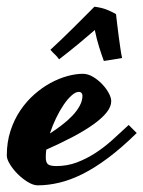

<svg xmlns="http://www.w3.org/2000/svg" viewBox="-90 -515 426 570"><path d="M315.9 -120.1Q271 -76.2 231.2 -46.4Q191.4 -16.6 155.3 1.5Q119.1 19.5 86.2 27.3Q53.2 35.2 22 35.2Q8.8 35.2 -7.3 25.4Q-23.4 15.6 -37.4 1.7Q-51.3 -12.2 -60.5 -27.3Q-69.8 -42.5 -69.8 -53.2Q-69.8 -93.3 -58.8 -126.7Q-47.9 -160.2 -29.8 -187Q-11.7 -213.9 11.5 -234.4Q34.7 -254.9 59.8 -268.6Q85 -282.2 109.9 -289.1Q134.8 -295.9 155.8 -295.9Q170.9 -295.9 185.8 -287.1Q200.7 -278.3 212.9 -265.6Q225.1 -252.9 232.7 -239Q240.2 -225.1 240.2 -214.8Q240.2 -198.2 226.3 -180.9Q212.4 -163.6 187 -145.5Q161.6 -127.4 126 -108.6Q90.3 -89.8 47.4 -70.8Q45.9 -59.1 45.9 -47.9Q45.9 -32.7 52.5 -27.3Q59.1 -22 77.1 -22Q109.4 -22 137.9 -32.7Q166.5 -43.5 192.9 -60.5Q219.2 -77.6 243.7 -99.6Q268.1 -121.6 292 -144ZM144 -242.2Q134.3 -242.2 122.6 -231.7Q110.8 -221.2 99.1 -204.1Q87.4 -187 76.7 -164.8Q65.9 -142.6 58.1 -118.7Q76.2 -130.4 93.5 -143.6Q110.8 -156.7 124.5 -171.1Q138.2 -185.5 146.5 -200.7Q154.8 -215.8 154.8 -231Q154.8 -235.4 152.1 -238.8Q149.4 -242.2 144 -242.2ZM272.5 -342.8Q259.8 -340.3 246.6 -338.4Q233.4 -336.4 218.3 -334Q211.4 -352.5 204.1 -376Q196.8 -399.4 191.4 -425.8Q166.5 -404.3 142.1 -384Q117.7 -363.8 85.4 -338.9Q80.1 -346.7 74 -352.3Q67.9 -357.9 59.6 -367.2Q76.2 -382.3 94.2 -399.7Q112.3 -417 129.4 -434.1Q146.5 -451.2 162.1 -466.8Q177.7 -482.4 190.4 -495.1Q212.4 -492.2 227.1 -486.3Q241.7 -480.5 254.4 -473.1Q255.9 -459.5 258.1 -441.4Q260.3 -423.3 262.7 -405Q265.1 -386.7 267.6 -370.1Q270 -353.5 272.5 -342.8Z"/></svg>

Font: Yesteryear
Style: Regular
Weight: 400
Designer: Astigmatic (AOETI)
Foundry: Astigmatic (AOETI)
Version: Version 1.000